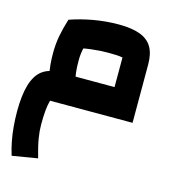

<svg xmlns="http://www.w3.org/2000/svg" viewBox="-119 -583 922 1016"><g transform="rotate(15 342.5 -75.0)"><path d="M38 334Q27 299 19.5 260.5Q12 222 8.5 181Q5 140 5 100Q5 10 22 -47Q39 -104 74.5 -131Q110 -158 167 -158H470V-320Q456 -323 437.5 -324Q419 -325 391 -325Q346 -325 297.5 -319Q249 -313 197 -300L142 -439Q202 -460 269.5 -472Q337 -484 407 -484Q479 -484 524 -467Q569 -450 590 -414Q611 -378 611 -320V0H159Q152 25 149 57Q146 89 146 134Q146 168 152.5 208Q159 248 177 311ZM161 -47Q130 -82 119.5 -132Q109 -182 109 -247Q109 -298 117.5 -343Q126 -388 142 -439L287 -407Q270 -359 260 -322.5Q250 -286 250 -247Q250 -208 253 -181Q256 -154 263 -133.5Q270 -113 282 -93Z"/></g></svg>

Font: Changa
Style: Bold
Weight: 700
Designer: Eduardo Rodriguez Tunni
Foundry: Eduardo Rodriguez Tunni
Version: Version 3.002; ttfautohint (v1.8.2)